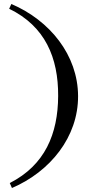

<svg xmlns="http://www.w3.org/2000/svg" viewBox="-20 -782 458 964"><path d="M29 137 40 162C233 79 373 -95 372 -300C371 -505 231 -679 37 -762L26 -738C207 -650 273 -492 272 -300C271 -110 206 47 29 137Z"/></svg>

Font: Sprat Extended
Style: Bold
Weight: 700
Width: 9
Designer: Ethan Nakache
Foundry: Collletttivo
Version: Version 2.000;Glyphs 3.2 (3217)